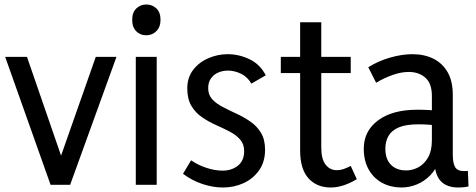

<svg xmlns="http://www.w3.org/2000/svg" viewBox="-20 -822 2116 854"><path d="M406 -569H498L292 0H205L3 -569H100L265 -91H238Z M584 0V-569H677V0ZM630 -665Q604 -665 586 -683Q568 -701 568 -734Q568 -767 586.5 -784.5Q605 -802 631 -802Q657 -802 675.5 -784.5Q694 -767 694 -734Q694 -702 675.5 -683.5Q657 -665 630 -665Z M972 12Q927 12 880.5 -3.5Q834 -19 794 -49L830 -109Q862 -87 899.5 -75Q937 -63 970 -63Q1010 -63 1038 -85Q1066 -107 1066 -150Q1066 -181 1048 -201.5Q1030 -222 1001 -237Q972 -252 939.5 -266.5Q907 -281 878 -301Q849 -321 831 -351.5Q813 -382 813 -429Q813 -477 839 -511Q865 -545 906.5 -563Q948 -581 993 -581Q1043 -581 1090 -558.5Q1137 -536 1162 -487L1098 -450Q1081 -480 1052 -494Q1023 -508 994 -508Q971 -508 951 -499.5Q931 -491 918.5 -473.5Q906 -456 906 -430Q906 -400 924 -380.5Q942 -361 971 -346Q1000 -331 1032.5 -316Q1065 -301 1094 -281Q1123 -261 1141 -231Q1159 -201 1159 -156Q1159 -102 1132.5 -64.5Q1106 -27 1063.5 -7.5Q1021 12 972 12Z M1451 12Q1389 12 1352 -29Q1315 -70 1315 -152V-723H1409V-165Q1409 -115 1428 -90Q1447 -65 1479 -65Q1493 -65 1508 -70Q1523 -75 1540 -84L1567 -25Q1535 -6 1506.5 3Q1478 12 1451 12ZM1229 -497V-569H1540V-497Z M1912 -115 1934 -111Q1921 -70 1894 -42.5Q1867 -15 1833.5 -1.5Q1800 12 1766 12Q1719 12 1681 -8Q1643 -28 1620.5 -67Q1598 -106 1598 -161Q1598 -239 1661.5 -286.5Q1725 -334 1837 -334Q1862 -334 1889.5 -332.5Q1917 -331 1940 -326V-261Q1915 -265 1892.5 -267Q1870 -269 1841 -269Q1786 -269 1754 -255.5Q1722 -242 1708 -217.5Q1694 -193 1694 -161Q1694 -114 1719 -89Q1744 -64 1787 -64Q1815 -64 1841 -78Q1867 -92 1884 -121.5Q1901 -151 1901 -199V-395Q1901 -451 1872 -476.5Q1843 -502 1798 -502Q1765 -502 1727.5 -489Q1690 -476 1653 -454L1618 -523Q1663 -551 1715.5 -566Q1768 -581 1815 -581Q1867 -581 1907.5 -561Q1948 -541 1971 -501Q1994 -461 1994 -399V-133Q1994 -96 2004.5 -78.5Q2015 -61 2044 -61Q2048 -61 2052.5 -61Q2057 -61 2061 -62L2064 7Q2053 10 2041 11Q2029 12 2019 12Q1965 12 1938.5 -18.5Q1912 -49 1912 -115Z"/></svg>

Font: Yaldevi Medium
Style: Regular
Weight: 500
Designer: Sol Matas, Rajitha Manaperi, Kosala Senevirathne
Foundry: Mooniak
Version: Version 1.100